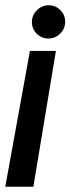

<svg xmlns="http://www.w3.org/2000/svg" viewBox="-42 -708 267 728"><path d="M-22 0 71.5 -515H170L84.5 0ZM141 -562Q115.5 -562 97.2 -580.2Q79 -598.5 79 -624.5Q79 -650.5 97.8 -669.2Q116.5 -688 142.5 -688Q168.5 -688 186.8 -669.8Q205 -651.5 205 -625.5Q205 -599 186.2 -580.5Q167.5 -562 141 -562Z"/></svg>

Font: Anybody Condensed Medium
Style: Italic
Weight: 500
Width: 3
Italic angle: -10°
Designer: Tyler Finck
Foundry: Etcetera Type Company
Version: Version 1.010; ttfautohint (v1.8.3) -l 8 -r 50 -G 200 -x 14 